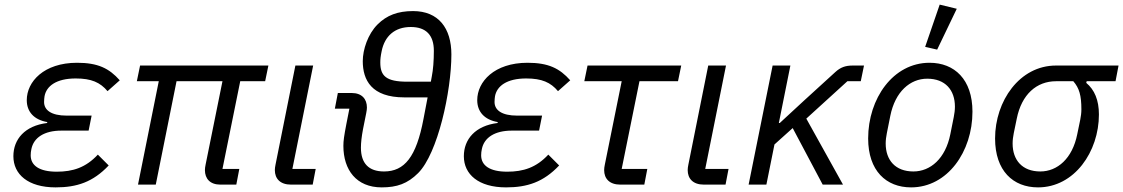

<svg xmlns="http://www.w3.org/2000/svg" viewBox="-20 -800 4867 832"><path d="M404 -130C352 -74 296 -56 226 -56C150 -56 113 -83 113 -127C113 -137 114 -144 116 -154C126 -204 172 -234 246 -234H364L377 -299H269C202 -299 171 -323 171 -358C171 -368 172 -376 173 -383C181 -427 224 -460 308 -460C376 -460 414 -443 446 -405L499 -452C453 -504 404 -528 314 -528C170 -528 96 -446 96 -366C96 -316 127 -281 185 -271L184 -267C88 -255 38 -197 38 -123C38 -45 101 12 221 12C313 12 383 -11 451 -83Z M1004 0 1017 -68H944L1021 -448H1129L1143 -516H587L573 -448H668L578 0H655L745 -448H944L871 -87C869 -77 868 -70 868 -63C868 -26 890 0 935 0Z M1348 -68H1247L1337 -516H1260L1174 -87C1172 -77 1171 -70 1171 -63C1171 -26 1194 0 1241 0H1335Z M1444 -397 1431 -329H1494L1481 -263C1471 -211 1468 -190 1468 -168C1468 -64 1524 12 1634 12C1700 12 1746 -4 1792 -50C1877 -135 1936 -404 1936 -564C1936 -678 1880 -752 1770 -752C1704 -752 1656 -734 1616 -694C1574 -652 1552 -585 1552 -535C1552 -453 1590 -378 1732 -378H1833L1815 -284C1784 -120 1733 -57 1644 -57C1578 -57 1544 -92 1544 -160C1544 -182 1547 -208 1553 -240L1567 -310C1569 -320 1570 -328 1570 -334C1570 -371 1548 -397 1504 -397ZM1628 -529C1628 -543 1629 -555 1634 -579C1647 -643 1690 -683 1760 -683C1826 -683 1860 -648 1860 -580C1860 -536 1857 -498 1851 -468L1847 -446H1745C1653 -446 1628 -471 1628 -529Z M2356 -130C2304 -74 2248 -56 2178 -56C2102 -56 2065 -83 2065 -127C2065 -137 2066 -144 2068 -154C2078 -204 2124 -234 2198 -234H2316L2329 -299H2221C2154 -299 2123 -323 2123 -358C2123 -368 2124 -376 2125 -383C2133 -427 2176 -460 2260 -460C2328 -460 2366 -443 2398 -405L2451 -452C2405 -504 2356 -528 2266 -528C2122 -528 2048 -446 2048 -366C2048 -316 2079 -281 2137 -271L2136 -267C2040 -255 1990 -197 1990 -123C1990 -45 2053 12 2173 12C2265 12 2335 -11 2403 -83Z M2772 0 2785 -68H2674L2751 -448H2918L2932 -516H2526L2512 -448H2674L2601 -87C2599 -77 2598 -70 2598 -63C2598 -26 2621 0 2668 0Z M3137 -68H3036L3126 -516H3049L2963 -87C2961 -77 2960 -70 2960 -63C2960 -26 2983 0 3030 0H3124Z M3545 0H3633L3474 -286L3652 -448H3710L3724 -516H3675C3643 -516 3622 -508 3600 -488L3464 -364L3359 -267H3355L3405 -516H3328L3224 0H3301L3336 -174L3415 -245Z M4126 -762 4052 -780 3989 -597 4041 -585ZM3928 12C4086 12 4194 -143 4194 -316C4194 -456 4116 -528 4008 -528C3850 -528 3742 -373 3742 -200C3742 -60 3820 12 3928 12ZM3938 -57C3860 -57 3818 -106 3818 -178C3818 -193 3820 -208 3823 -223L3838 -298C3859 -403 3924 -459 3998 -459C4076 -459 4118 -410 4118 -338C4118 -323 4116 -308 4113 -293L4098 -218C4077 -113 4012 -57 3938 -57Z M4814 -448 4827 -516H4556C4398 -516 4292 -362 4292 -200C4292 -60 4370 12 4478 12C4636 12 4742 -143 4742 -304C4742 -366 4723 -411 4687 -441L4689 -448ZM4631 -448C4657 -418 4666 -386 4666 -326C4666 -311 4664 -296 4661 -281L4648 -218C4627 -113 4562 -57 4488 -57C4410 -57 4368 -106 4368 -178C4368 -193 4370 -208 4373 -223L4386 -286C4407 -391 4472 -448 4556 -448Z"/></svg>

Font: LVC Sans
Style: Italic
Weight: 400
Italic angle: -11.31°
Designer: Mike Abbink, Paul van der Laan, Pieter van Rosmalen
Foundry: Bold Monday
Version: Version 3.0